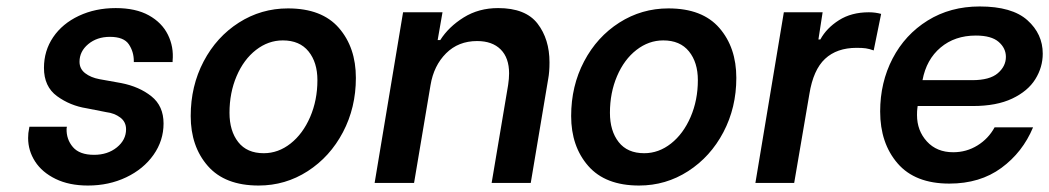

<svg xmlns="http://www.w3.org/2000/svg" viewBox="-20 -566 3246 594"><path d="M67 -139Q67 -155 70 -168L71 -174H187L186 -168Q185 -135 205.5 -111Q226 -87 271 -87Q313 -87 341.5 -110Q370 -133 370 -166Q370 -189 352 -202.5Q334 -216 309 -219L248 -231Q197 -239 156.5 -268.5Q116 -298 116 -356Q116 -409 144.5 -451Q173 -493 224 -517Q275 -541 338 -541Q400 -541 440.5 -518.5Q481 -496 499.5 -458.5Q518 -421 514 -378V-374H394V-377Q394 -406 378.5 -429Q363 -452 320 -452Q280 -452 253 -429.5Q226 -407 226 -375Q226 -353 243.5 -339.5Q261 -326 288 -321L355 -309Q411 -298 448.5 -268Q486 -238 486 -184Q486 -131 455 -87Q424 -43 370.5 -17.5Q317 8 252 8Q194 8 152 -12.5Q110 -33 88.5 -66.5Q67 -100 67 -139Z M570 -207Q570 -300 610 -376Q650 -452 719 -496Q788 -540 871 -540Q976 -540 1028.5 -479.5Q1081 -419 1081 -325Q1081 -233 1041 -157Q1001 -81 932 -36.5Q863 8 780 8Q676 8 623 -52.5Q570 -113 570 -207ZM962 -318Q962 -373 934.5 -407Q907 -441 855 -441Q810 -441 772 -411.5Q734 -382 712 -330.5Q690 -279 690 -217Q690 -161 717 -126.5Q744 -92 796 -92Q841 -92 879 -122Q917 -152 939.5 -204Q962 -256 962 -318Z M1227 -528H1349L1334 -442H1342Q1368 -483 1414.5 -512Q1461 -541 1521 -541Q1606 -541 1643 -493Q1680 -445 1680 -373Q1680 -343 1676 -322L1622 0H1501L1552 -303Q1555 -323 1555 -339Q1555 -387 1529 -413Q1503 -439 1456 -439Q1398 -439 1360 -401Q1322 -363 1312 -303L1261 0H1139Z M1747 -207Q1747 -300 1787 -376Q1827 -452 1896 -496Q1965 -540 2048 -540Q2153 -540 2205.5 -479.5Q2258 -419 2258 -325Q2258 -233 2218 -157Q2178 -81 2109 -36.5Q2040 8 1957 8Q1853 8 1800 -52.5Q1747 -113 1747 -207ZM2139 -318Q2139 -373 2111.5 -407Q2084 -441 2032 -441Q1987 -441 1949 -411.5Q1911 -382 1889 -330.5Q1867 -279 1867 -217Q1867 -161 1894 -126.5Q1921 -92 1973 -92Q2018 -92 2056 -122Q2094 -152 2116.5 -204Q2139 -256 2139 -318Z M2405 -528H2525L2512 -444H2518Q2537 -479 2575.5 -503.5Q2614 -528 2668 -528Q2688 -528 2706 -523L2683 -410Q2669 -415 2658.5 -416.5Q2648 -418 2630 -418Q2569 -418 2532.5 -384Q2496 -350 2484 -275L2437 0H2317Z M2703 -221Q2703 -311 2741.5 -385Q2780 -459 2850 -502.5Q2920 -546 3011 -546Q3111 -546 3158.5 -503.5Q3206 -461 3206 -400Q3206 -358 3183 -321Q3160 -284 3111.5 -261Q3063 -238 2990 -238H2819L2818 -230Q2817 -223 2817 -210Q2817 -162 2847.5 -128.5Q2878 -95 2929 -95Q2970 -95 3004 -116Q3038 -137 3057 -172H3176Q3144 -95 3078 -46.5Q3012 2 2917 2Q2811 2 2757 -60.5Q2703 -123 2703 -221ZM2988 -318Q3042 -318 3067 -339.5Q3092 -361 3092 -390Q3092 -417 3069.5 -436.5Q3047 -456 2999 -456Q2934 -456 2890 -419Q2846 -382 2834 -318Z"/></svg>

Font: Be Vietnam SemiBold
Style: Italic
Weight: 600
Italic angle: -9.556°
Designer: Gabriel Lam
Foundry: TypeRant
Version: Version 3.000